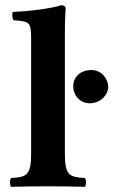

<svg xmlns="http://www.w3.org/2000/svg" viewBox="-20 -718 439 740"><path d="M100 -127C100 -44 84 -35 23 -32C17 -26 17 -4 23 2C65 1 110 0 165 0C220 0 264 1 307 2C313 -4 313 -26 307 -32C246 -35 230 -44 230 -127V-583C230 -648 233 -685 233 -685C233 -694 226 -698 217 -698C180 -686 100 -675 29 -672C26 -660 27 -649 32 -640C95 -635 100 -634 100 -565ZM262 -386C262 -353 286 -320 326 -320C371 -320 397 -356 397 -382C397 -412 374 -448 332 -448C285 -448 262 -416 262 -386Z"/></svg>

Font: Libertinus Serif
Style: Bold
Weight: 700
Designer: Philipp H. Poll, Khaled Hosny
Foundry: Caleb Maclennan
Version: Version 7.050;RELEASE